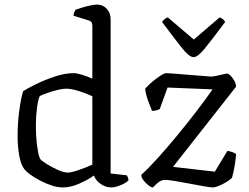

<svg xmlns="http://www.w3.org/2000/svg" viewBox="-20 -820 1088 840"><path d="M256 0Q231 0 204.5 -9Q178 -18 153.5 -31Q129 -44 111.5 -57Q94 -70 88 -78Q72 -97 64.5 -137.5Q57 -178 57 -223Q57 -284 64.5 -337.5Q72 -391 81 -421Q101 -434 139 -452.5Q177 -471 221 -485.5Q265 -500 302 -500Q316 -500 338.5 -493Q361 -486 384 -476V-707Q384 -714 381 -721Q378 -728 367 -731L302 -751Q302 -759 304.5 -765.5Q307 -772 310 -777Q320 -781 338 -786.5Q356 -792 374.5 -796Q393 -800 404 -800Q430 -800 447 -781.5Q464 -763 464 -736V-61L535 -53Q536 -51 539 -44.5Q542 -38 542 -31Q531 -19 507 -9.5Q483 0 468 0Q442 0 420 -15.5Q398 -31 391 -52Q364 -33 326.5 -16.5Q289 0 256 0ZM277 -65Q291 -65 324 -76Q357 -87 384 -100V-399Q361 -410 327 -421Q293 -432 269 -432Q255 -432 232 -426.5Q209 -421 186.5 -413Q164 -405 154 -400Q146 -383 141.5 -345.5Q137 -308 137 -273Q137 -221 143 -177.5Q149 -134 157 -123Q164 -115 186 -101.5Q208 -88 233.5 -76.5Q259 -65 277 -65ZM649 0Q641 0 629 -9.5Q617 -19 607.5 -31.5Q598 -44 598 -55Q631 -85 672.5 -131Q714 -177 757.5 -230Q801 -283 840.5 -334.5Q880 -386 910 -429L713 -437L679 -343Q676 -341 667 -338Q658 -335 645 -335Q638 -352 628 -379Q618 -406 615 -432Q620 -438 632 -449.5Q644 -461 659 -472.5Q674 -484 687 -492Q700 -500 706 -500Q713 -500 740 -498Q767 -496 801.5 -493Q836 -490 864.5 -488Q893 -486 903 -485Q912 -485 928 -488.5Q944 -492 958.5 -495.5Q973 -499 976 -498Q989 -492 1000.5 -474.5Q1012 -457 1013 -441L737 -90L920 -69L975 -160Q988 -158 998 -154Q1008 -150 1013 -146Q1012 -130 1007.5 -100Q1003 -70 995 -42Q986 -33 969.5 -23Q953 -13 936.5 -6.5Q920 0 913 0Q901 0 872.5 -5Q844 -10 810 -16.5Q776 -23 746 -28Q716 -33 702 -33Q690 -33 678.5 -26Q667 -19 649 0ZM827 -570Q808 -570 776.5 -609.5Q745 -649 689 -724Q691 -728 698 -734.5Q705 -741 714 -744L828 -647L941 -744Q959 -737 965 -724Q907 -646 876 -608Q845 -570 827 -570Z"/></svg>

Font: Texturina Light
Style: Regular
Weight: 300
Designer: Guillermo Torres Carreño
Foundry: Omnibus-Type
Version: Version 1.002; ttfautohint (v1.8.3)